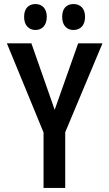

<svg xmlns="http://www.w3.org/2000/svg" viewBox="-20 -928 540 948"><path d="M343 -780C377 -780 400 -803 400 -845C400 -886 377 -908 343 -908C310 -908 287 -888 287 -845C287 -802 310 -780 343 -780ZM155 -780C188 -780 211 -803 211 -845C211 -886 188 -908 155 -908C123 -908 99 -888 99 -845C99 -802 123 -780 155 -780ZM195 0H302V-275L486 -714H366L250 -386L135 -714H14L195 -274Z"/></svg>

Font: Noto Sans Mono ExtraCondensed SemiBold
Style: Regular
Weight: 600
Width: 2
Designer: Monotype Design Team
Foundry: Monotype Imaging Inc.
Version: Version 2.014